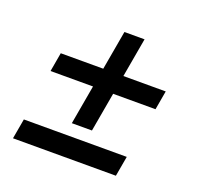

<svg xmlns="http://www.w3.org/2000/svg" viewBox="-105 -678 809 789"><g transform="rotate(20 300.0 -283.5)"><path d="M29 0 44.5 -88H494.5L479 0ZM79.5 -312.5 94 -395.5H553L538.5 -312.5ZM235 -141 310 -567H398L323 -141Z"/></g></svg>

Font: Google Sans Code
Style: Italic
Weight: 400
Italic angle: -10°
Monospace: yes
Designer: Google Sans Code Authors
Foundry: Google LLC
Version: Version 6.000